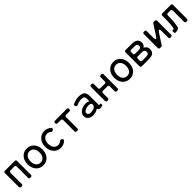

<svg xmlns="http://www.w3.org/2000/svg" viewBox="563 -2324 4156 4156"><g transform="rotate(-45 2641.0 -246.5)"><path d="M67 -34V-463Q67 -478 76.5 -487.5Q86 -497 101 -497H404Q419 -497 428.5 -487.5Q438 -478 438 -463V-34Q438 -19 428.5 -9.5Q419 0 404 0H382Q367 0 357.5 -9.5Q348 -19 348 -34V-383Q348 -398 338.5 -407.5Q329 -417 314 -417H191Q176 -417 166.5 -407.5Q157 -398 157 -383V-34Q157 -19 147.5 -9.5Q138 0 123 0H101Q86 0 76.5 -9.5Q67 -19 67 -34Z M775 11Q720 11 677 -10Q634 -31 605.5 -66.5Q577 -102 562 -148.5Q547 -195 547 -246Q547 -298 562 -345Q577 -392 606.5 -427Q636 -462 678.5 -483Q721 -504 775 -504Q831 -504 873.5 -483Q916 -462 945 -426Q974 -390 988.5 -343.5Q1003 -297 1003 -246Q1003 -194 988 -147Q973 -100 944 -65Q915 -30 872.5 -9.5Q830 11 775 11ZM775 -74Q812 -74 838 -88.5Q864 -103 880.5 -127Q897 -151 905 -182Q913 -213 913 -246Q913 -279 905 -310Q897 -341 880.5 -365Q864 -389 838 -404Q812 -419 775 -419Q739 -419 712.5 -404Q686 -389 669.5 -364.5Q653 -340 645 -309Q637 -278 637 -246Q637 -214 645 -183Q653 -152 669.5 -128Q686 -104 712.5 -89Q739 -74 775 -74Z M1313 11Q1258 11 1215 -10Q1172 -31 1143.5 -66.5Q1115 -102 1100 -148.5Q1085 -195 1085 -246Q1085 -298 1100 -344.5Q1115 -391 1144.5 -426.5Q1174 -462 1216.5 -482.5Q1259 -503 1313 -503Q1358 -503 1398.5 -487Q1439 -471 1470 -438Q1481 -427 1479 -414.5Q1477 -402 1465 -393L1450 -382Q1438 -373 1427 -373Q1411 -373 1397 -387Q1363 -419 1313 -419Q1277 -419 1250.5 -404Q1224 -389 1207.5 -364.5Q1191 -340 1183 -309Q1175 -278 1175 -246Q1175 -214 1183 -183Q1191 -152 1207.5 -127.5Q1224 -103 1250.5 -88Q1277 -73 1313 -73Q1363 -73 1398 -105Q1412 -119 1428 -119Q1439 -119 1451 -110L1465 -99Q1477 -90 1479 -77.5Q1481 -65 1470 -54Q1440 -22 1398.5 -5.5Q1357 11 1313 11Z M1770 -34V-383Q1770 -398 1760.5 -407.5Q1751 -417 1736 -417H1633Q1618 -417 1608.5 -426.5Q1599 -436 1599 -451V-463Q1599 -478 1608.5 -487.5Q1618 -497 1633 -497H1998Q2013 -497 2022.5 -487.5Q2032 -478 2032 -463V-451Q2032 -436 2022.5 -426.5Q2013 -417 1998 -417H1894Q1879 -417 1869.5 -407.5Q1860 -398 1860 -383V-34Q1860 -19 1850.5 -9.5Q1841 0 1826 0H1804Q1789 0 1779.5 -9.5Q1770 -19 1770 -34Z M2311 8Q2237 10 2191 -26Q2143 -61 2143 -128Q2143 -168 2163.5 -198Q2184 -228 2215.5 -248.5Q2247 -269 2285 -279.5Q2323 -290 2358 -290Q2392 -292 2415 -285L2439 -276Q2445 -273 2450 -273Q2460 -273 2460 -288V-335Q2460 -389 2438 -407Q2416 -425 2364 -425Q2331 -425 2292.5 -415.5Q2254 -406 2225 -390Q2213 -385 2205 -385Q2187 -385 2175 -403L2169 -414Q2161 -427 2164 -439Q2167 -451 2181 -458Q2221 -480 2270 -492Q2319 -504 2364 -504Q2410 -504 2444.5 -495.5Q2479 -487 2501.5 -467.5Q2524 -448 2535 -415.5Q2546 -383 2546 -335V-82Q2546 -63 2556 -60Q2563 -58 2579 -61Q2601 -64 2601 -42V-24Q2601 -7 2585 -2L2568 3Q2546 8 2527 8Q2495 8 2481 -4Q2477 -8 2473.5 -12.5Q2470 -17 2468 -24Q2464 -36 2455 -36Q2449 -36 2444 -32Q2417 -12 2380.5 -3Q2344 6 2311 8ZM2312 -71Q2328 -72 2346.5 -74.5Q2365 -77 2382.5 -82Q2400 -87 2416 -95.5Q2432 -104 2443 -117Q2463 -138 2461 -168Q2460 -196 2433 -208Q2407 -220 2365 -218Q2346 -217 2322.5 -211.5Q2299 -206 2278 -195Q2257 -184 2243 -167.5Q2229 -151 2229 -127Q2231 -98 2252 -85Q2275 -70 2312 -71Z M2702 -34V-463Q2702 -478 2711.5 -487.5Q2721 -497 2736 -497H2757Q2772 -497 2781.5 -487.5Q2791 -478 2791 -463V-333Q2791 -318 2800.5 -308.5Q2810 -299 2825 -299H2965Q2980 -299 2989.5 -308.5Q2999 -318 2999 -333V-463Q2999 -478 3008.5 -487.5Q3018 -497 3033 -497H3054Q3069 -497 3078.5 -487.5Q3088 -478 3088 -463V-34Q3088 -19 3078.5 -9.5Q3069 0 3054 0H3033Q3018 0 3008.5 -9.5Q2999 -19 2999 -34V-186Q2999 -201 2989.5 -210.5Q2980 -220 2965 -220H2825Q2810 -220 2800.5 -210.5Q2791 -201 2791 -186V-34Q2791 -19 2781.5 -9.5Q2772 0 2757 0H2736Q2721 0 2711.5 -9.5Q2702 -19 2702 -34Z M3425 11Q3370 11 3327 -10Q3284 -31 3255.5 -66.5Q3227 -102 3212 -148.5Q3197 -195 3197 -246Q3197 -298 3212 -345Q3227 -392 3256.5 -427Q3286 -462 3328.5 -483Q3371 -504 3425 -504Q3481 -504 3523.5 -483Q3566 -462 3595 -426Q3624 -390 3638.5 -343.5Q3653 -297 3653 -246Q3653 -194 3638 -147Q3623 -100 3594 -65Q3565 -30 3522.5 -9.5Q3480 11 3425 11ZM3425 -74Q3462 -74 3488 -88.5Q3514 -103 3530.5 -127Q3547 -151 3555 -182Q3563 -213 3563 -246Q3563 -279 3555 -310Q3547 -341 3530.5 -365Q3514 -389 3488 -404Q3462 -419 3425 -419Q3389 -419 3362.5 -404Q3336 -389 3319.5 -364.5Q3303 -340 3295 -309Q3287 -278 3287 -246Q3287 -214 3295 -183Q3303 -152 3319.5 -128Q3336 -104 3362.5 -89Q3389 -74 3425 -74Z M3761 -34V-463Q3761 -478 3770.5 -487.5Q3780 -497 3795 -497H3984Q4162 -497 4162 -360Q4162 -335 4152.5 -311Q4143 -287 4123 -271Q4112 -263 4112.5 -258Q4113 -253 4125 -247Q4156 -227 4171 -202Q4186 -177 4186 -139Q4186 -95 4172 -67.5Q4158 -40 4133.5 -25Q4109 -10 4076 -5Q4043 0 4004 0H3795Q3780 0 3770.5 -9.5Q3761 -19 3761 -34ZM3885 -294H3988Q4005 -294 4020 -296Q4035 -298 4046 -305Q4057 -312 4063.5 -324Q4070 -336 4070 -356Q4070 -377 4062 -389Q4054 -401 4041.5 -407Q4029 -413 4012.5 -415Q3996 -417 3979 -417H3885Q3870 -417 3860.5 -407.5Q3851 -398 3851 -383V-328Q3851 -313 3860.5 -303.5Q3870 -294 3885 -294ZM3885 -79H3996Q4015 -79 4033 -81Q4051 -83 4064.5 -90Q4078 -97 4086 -110.5Q4094 -124 4094 -147Q4094 -170 4086 -183.5Q4078 -197 4064.5 -204Q4051 -211 4033 -212.5Q4015 -214 3996 -214H3885Q3870 -214 3860.5 -204.5Q3851 -195 3851 -180V-113Q3851 -98 3860.5 -88.5Q3870 -79 3885 -79Z M4321 -34V-463Q4321 -478 4330.5 -487.5Q4340 -497 4355 -497H4376Q4391 -497 4400.5 -487.5Q4410 -478 4410 -463V-258Q4410 -201 4431 -201Q4448 -201 4473 -240L4629 -481Q4639 -497 4657 -497H4694Q4709 -497 4718.5 -487.5Q4728 -478 4728 -463V-34Q4728 -19 4718.5 -9.5Q4709 0 4694 0H4673Q4658 0 4648.5 -9.5Q4639 -19 4639 -34V-237Q4639 -294 4618 -294Q4603 -294 4577 -255L4420 -15Q4410 0 4392 0H4355Q4340 0 4330.5 -9.5Q4321 -19 4321 -34Z M4806 -17V-70Q4806 -79 4815 -79H4824Q4844 -79 4852 -83.5Q4860 -88 4865 -108Q4875 -157 4880 -239Q4882 -280 4883 -324.5Q4884 -369 4884 -418V-463Q4884 -478 4893.5 -487.5Q4903 -497 4918 -497H5180Q5195 -497 5204.5 -487.5Q5214 -478 5214 -463V-34Q5214 -19 5204.5 -9.5Q5195 0 5180 0H5158Q5143 0 5133.5 -9.5Q5124 -19 5124 -34V-383Q5124 -398 5114.5 -407.5Q5105 -417 5090 -417H5009Q4994 -417 4984.5 -407.5Q4975 -398 4975 -383Q4973 -305 4969 -226Q4965 -147 4949 -70Q4945 -47 4935 -33.5Q4925 -20 4911 -12.5Q4897 -5 4879 -2.5Q4861 0 4840 0H4823Q4806 0 4806 -17Z"/></g></svg>

Font: Higure Gothic Medium
Style: Regular
Weight: 500
Designer: Yoshimichi Ohira
Foundry: Positype
Version: Version 1.000